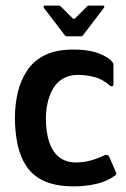

<svg xmlns="http://www.w3.org/2000/svg" viewBox="-20 -655 447 682"><path d="M243 7Q179 7 138 -11.5Q97 -30 74.5 -63.5Q52 -97 42.5 -141.5Q33 -186 33 -236Q33 -283 43 -326Q53 -369 76 -404Q99 -439 139 -459Q179 -479 242 -479Q285 -479 317 -470Q349 -461 373 -442Q379 -435 381 -432Q383 -429 383 -422V-357Q383 -349 378 -348.5Q373 -348 369 -352Q344 -374 315 -381.5Q286 -389 256 -389Q226 -389 204 -376Q182 -363 169 -341Q156 -319 149.5 -291.5Q143 -264 143 -235Q143 -187 154.5 -151.5Q166 -116 190 -97Q214 -78 250 -78Q275 -78 298.5 -84Q322 -90 348 -102Q363 -110 369 -96L390 -47Q394 -40 392.5 -36Q391 -32 385 -29Q359 -10 320.5 -1.5Q282 7 243 7ZM217 -526Q213 -526 210 -530L136 -627Q134 -630 135 -632.5Q136 -635 140 -635H189Q194 -635 197 -631L238 -590Q242 -586 247 -590L288 -631Q291 -635 296 -635H345Q350 -635 350.5 -632.5Q351 -630 349 -627L275 -530Q273 -526 268 -526Z"/></svg>

Font: Glory SemiBold
Style: Regular
Weight: 600
Designer: Robert Leuschke
Foundry: Robert Leuschke
Version: Version 1.011